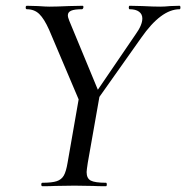

<svg xmlns="http://www.w3.org/2000/svg" viewBox="-20 -645 645 665"><path d="M282 -280 449 -525Q473 -558 473 -581Q473 -596 461.5 -604.5Q450 -613 429 -613Q426 -613 426 -619Q426 -625 429 -625L473 -624Q511 -622 535 -622Q550 -622 570 -624L602 -625Q605 -625 605 -619Q605 -613 602 -613Q538 -613 469 -514L295 -268ZM127 -12Q160 -12 176.5 -17.5Q193 -23 201 -37Q209 -51 214 -81L254 -310L326 -319L284 -81Q280 -55 280 -49Q280 -27 294.5 -19.5Q309 -12 347 -12Q350 -12 350 -6Q350 0 347 0Q318 0 302 -1L238 -2L171 -1Q155 0 127 0Q123 0 123 -6Q123 -12 127 -12ZM73 -613Q69 -613 69 -619Q69 -625 73 -625L111 -624Q139 -622 151 -622Q175 -622 219 -624L266 -625Q269 -625 269 -621Q269 -618 267.5 -615.5Q266 -613 264 -613Q238 -613 226.5 -608Q215 -603 215 -592Q215 -585 220 -573L326 -317L265 -271L150 -542Q133 -580 116 -596.5Q99 -613 73 -613Z"/></svg>

Font: Cormorant Infant Medium
Style: Italic
Weight: 500
Italic angle: -10°
Designer: Christian Thalmann (Catharsis Fonts)
Foundry: Catharsis Fonts
Version: Version 4.000